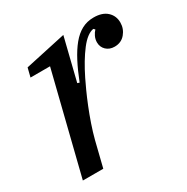

<svg xmlns="http://www.w3.org/2000/svg" viewBox="-128 -640 728 749"><g transform="rotate(-30 235.5 -265.0)"><path d="M148 -450H60L70 -490L254 -530L207 -340L216 -337Q234 -383 252.5 -418.5Q271 -454 291.5 -479Q312 -504 336 -517Q360 -530 390 -530Q429 -530 450 -510.5Q471 -491 471 -461Q471 -433 453 -411.5Q435 -390 405 -390Q382 -390 367.5 -404Q353 -418 353 -439Q353 -453 359 -465.5Q365 -478 373 -486L367 -492Q338 -487 306.5 -446Q275 -405 244 -342Q236 -326 224 -299.5Q212 -273 199.5 -242Q187 -211 175.5 -177.5Q164 -144 156 -113L128 0H36Z"/></g></svg>

Font: IBM Plex Serif Text
Style: Italic
Weight: 450
Italic angle: -14°
Designer: Mike Abbink, Paul van der Laan, Pieter van Rosmalen
Foundry: Bold Monday
Version: Version 3.001